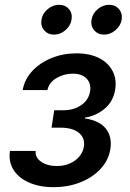

<svg xmlns="http://www.w3.org/2000/svg" viewBox="-20 -775 542 802"><path d="M203.6 6.8Q145 6.8 101.3 -12.5Q57.6 -31.7 36.4 -65.7Q15.1 -99.6 21.5 -144.5H128.9Q126 -117.2 151.9 -99.4Q177.7 -81.5 217.8 -81.5Q247.1 -81.5 271 -91.8Q294.9 -102.1 310.5 -120.1Q326.2 -138.2 330.1 -161.1Q336.4 -198.2 309.8 -220Q283.2 -241.7 233.4 -241.7H195.3L206.5 -314.5H244.6Q288.6 -314.5 319.6 -336.2Q350.6 -357.9 356.4 -393.6Q361.3 -426.3 341.6 -446.8Q321.8 -467.3 284.2 -467.3Q246.6 -467.3 215.6 -448.7Q184.6 -430.2 178.2 -398.9H74.7Q83 -444.3 115.2 -478.8Q147.5 -513.2 195.6 -532.7Q243.7 -552.2 299.3 -552.2Q355.5 -552.2 394.3 -532.2Q433.1 -512.2 450.7 -477.5Q468.3 -442.9 460.9 -399.4Q452.6 -350.6 417 -320.8Q381.3 -291 335 -283.7L334.5 -280.3Q395.5 -271.5 422.4 -237.3Q449.2 -203.1 440.9 -151.4Q433.1 -105 399.9 -69.3Q366.7 -33.7 315.7 -13.4Q264.6 6.8 203.6 6.8ZM415 -630.4Q388.7 -630.4 373.3 -648.9Q357.9 -667.5 362.3 -692.9Q366.7 -718.8 388.2 -736.8Q409.7 -754.9 436 -754.9Q461.9 -754.9 477.1 -736.8Q492.2 -718.8 488.3 -692.9Q483.9 -667.5 462.4 -648.9Q440.9 -630.4 415 -630.4ZM205.6 -630.4Q179.7 -630.4 164.3 -648.9Q148.9 -667.5 153.3 -692.9Q157.2 -718.8 179 -736.8Q200.7 -754.9 226.6 -754.9Q252.9 -754.9 268.1 -736.8Q283.2 -718.8 278.8 -692.9Q274.9 -667.5 253.4 -648.9Q231.9 -630.4 205.6 -630.4Z"/></svg>

Font: Inter Medium
Style: Italic
Weight: 500
Italic angle: -9.3988°
Designer: Rasmus Andersson
Foundry: rsms
Version: Version 4.001;git-66647c0bb